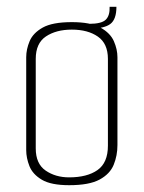

<svg xmlns="http://www.w3.org/2000/svg" viewBox="-20 -540 422 564"><path d="M183 4Q130 4 103 -12Q76 -28 66.5 -52Q57 -76 57 -99V-372Q57 -395 67 -419Q77 -443 105.5 -459Q134 -475 191 -475Q246 -475 275 -459Q304 -443 314.5 -419Q325 -395 325 -372V-114Q325 -83 314 -56Q303 -29 272.5 -12.5Q242 4 183 4ZM183 -19Q236 -19 266.5 -40.5Q297 -62 297 -112V-367Q297 -412 267.5 -432.5Q238 -453 191 -453Q145 -453 115 -433Q85 -413 85 -367V-104Q85 -59 114 -39Q143 -19 183 -19ZM244 -456 242 -470Q278 -470 290.5 -482Q303 -494 302 -520H322Q322 -483 304 -469.5Q286 -456 244 -456Z"/></svg>

Font: Smooch Sans ExtraLight
Style: Regular
Weight: 200
Designer: Robert E. Leuschke
Foundry: Robert E. Leuschke
Version: Version 1.010; ttfautohint (v1.8.3)